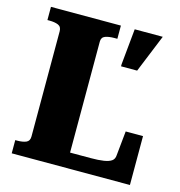

<svg xmlns="http://www.w3.org/2000/svg" viewBox="-106 -804 845 899"><g transform="rotate(15 317.0 -355.0)"><path d="M370 -710H31V-646H41Q67 -646 83.5 -639Q100 -632 100 -610V-100Q100 -78 83.5 -71Q67 -64 41 -64H31V0H604V-237H520L508 -118Q507 -100 494.5 -91Q482 -82 457 -78Q432 -74 393 -74H294V-612Q294 -633 311.5 -639.5Q329 -646 356 -646H370ZM498 -526 573 -710H437L420 -536V-526Z"/></g></svg>

Font: Roboto Serif 36pt
Style: Bold
Weight: 700
Version: Version 1.008